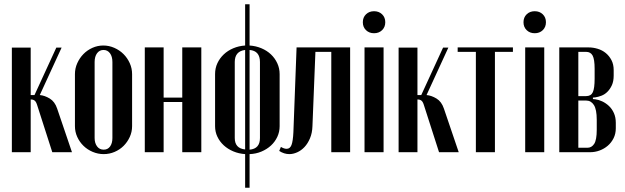

<svg xmlns="http://www.w3.org/2000/svg" viewBox="-20 -719 2953 907"><path d="M156 -221Q151 -238 144 -243.5Q137 -249 127 -249H125V0H36V-494H125V-270H143L246 -494H271L168 -270Q191 -268 215 -253.5Q239 -239 250 -206L320 0H227Z M468 -504Q495 -504 520 -493Q545 -482 563.5 -463.5Q582 -445 593 -420.5Q604 -396 604 -369V-123Q604 -96 593 -72Q582 -48 564 -30Q546 -12 521.5 -1.5Q497 9 470 9Q443 9 418 -1.5Q393 -12 374.5 -30Q356 -48 345 -72Q334 -96 334 -123V-369Q334 -396 345 -420.5Q356 -445 374 -463.5Q392 -482 416.5 -493Q441 -504 468 -504ZM469 -483Q450 -483 438.5 -467.5Q427 -452 427 -426V-67Q427 -43 438.5 -27.5Q450 -12 470 -12Q489 -12 500 -27Q511 -42 511 -67V-426Q511 -452 499.5 -467.5Q488 -483 469 -483Z M753 -495V-258H841V-495H931V0H841V-237H753V0H664V-495Z M1159 -699V-504Q1189 -502 1215 -491Q1241 -480 1260 -462Q1279 -444 1290 -420Q1301 -396 1301 -369V-123Q1301 -96 1290 -72.5Q1279 -49 1260 -31.5Q1241 -14 1215 -3Q1189 8 1159 9V168H1138V9Q1108 7 1082 -4Q1056 -15 1037 -32.5Q1018 -50 1007 -73Q996 -96 996 -123V-369Q996 -397 1007 -420.5Q1018 -444 1037 -462Q1056 -480 1082 -491Q1108 -502 1138 -504V-699ZM1159 -12Q1208 -16 1208 -67V-426Q1208 -479 1159 -483ZM1138 -483Q1089 -477 1089 -426V-67Q1089 -18 1138 -13Z M1307 -25Q1322 -16 1334 -16Q1350 -16 1357 -34Q1364 -52 1366 -95L1381 -495H1634V0H1545V-474H1470L1456 -123Q1455 -91 1444.5 -66Q1434 -41 1418.5 -24.5Q1403 -8 1384 0.5Q1365 9 1347 9Q1322 9 1299 -6Z M1694 -614Q1694 -637 1709 -651.5Q1724 -666 1747 -666Q1770 -666 1785 -651.5Q1800 -637 1800 -614Q1800 -591 1785 -576.5Q1770 -562 1747 -562Q1724 -562 1709 -576.5Q1694 -591 1694 -614ZM1792 -495V0H1702V-495Z M1983 -221Q1978 -238 1971 -243.5Q1964 -249 1954 -249H1952V0H1863V-494H1952V-270H1970L2073 -494H2098L1995 -270Q2018 -268 2042 -253.5Q2066 -239 2077 -206L2147 0H2054Z M2403 -474H2318V0H2228V-474H2142V-495H2403Z M2453 -614Q2453 -637 2468 -651.5Q2483 -666 2506 -666Q2529 -666 2544 -651.5Q2559 -637 2559 -614Q2559 -591 2544 -576.5Q2529 -562 2506 -562Q2483 -562 2468 -576.5Q2453 -591 2453 -614ZM2551 -495V0H2461V-495Z M2879 -362Q2879 -335 2870.5 -316.5Q2862 -298 2849.5 -285.5Q2837 -273 2821.5 -267Q2806 -261 2792 -259L2781 -258V-251L2792 -250Q2808 -248 2825 -240Q2842 -232 2856.5 -218.5Q2871 -205 2880 -185Q2889 -165 2889 -139V-113Q2889 -87 2878.5 -66Q2868 -45 2851 -30.5Q2834 -16 2812.5 -8Q2791 0 2768 0H2622V-495H2761Q2782 -495 2803.5 -488.5Q2825 -482 2841.5 -468.5Q2858 -455 2868.5 -435Q2879 -415 2879 -388ZM2749 -265Q2772 -265 2780.5 -283.5Q2789 -302 2789 -347V-394Q2789 -439 2779.5 -456.5Q2770 -474 2749 -474H2712V-265ZM2799 -153Q2799 -202 2785.5 -223Q2772 -244 2749 -244H2712V-21H2755Q2775 -21 2787 -39.5Q2799 -58 2799 -106Z"/></svg>

Font: Moniqa Narrow Heading
Style: Bold
Weight: 700
Width: 4
Designer: Rajesh Rajput
Foundry: Rajesh Rajput
Version: Version 1.000